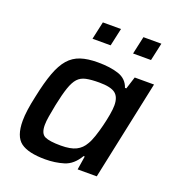

<svg xmlns="http://www.w3.org/2000/svg" viewBox="-130 -812 849 925"><g transform="rotate(20 294.5 -349.5)"><path d="M204 8Q117 8 78 -21Q39 -50 39 -130Q39 -155 43.5 -187.5Q48 -220 57 -260Q73 -337 91.5 -387Q110 -437 135 -465.5Q160 -494 196 -506Q232 -518 284 -518Q348 -518 391 -503.5Q434 -489 448 -447H455L475 -510H574L466 0H368L379 -70H373Q343 -19 298.5 -5.5Q254 8 204 8ZM252 -80Q302 -80 330 -94Q358 -108 374 -137Q384 -153 393.5 -181Q403 -209 411 -241Q419 -273 424 -302Q429 -331 429 -350Q429 -393 405.5 -411Q382 -429 323 -429Q282 -429 256 -423.5Q230 -418 214 -400.5Q198 -383 186 -348Q174 -313 162 -255Q155 -219 150.5 -192.5Q146 -166 146 -147Q146 -103 170 -91.5Q194 -80 252 -80ZM428 -616 448 -707H540L520 -616ZM220 -616 240 -707H333L313 -616Z"/></g></svg>

Font: Saira Medium
Style: Italic
Weight: 500
Italic angle: -12°
Designer: Hector Gatti with collaboration of the Omnibus-Type team
Foundry: Omnibus-Type
Version: Version 1.100; ttfautohint (v1.8.3)